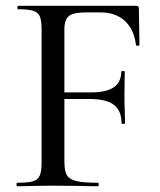

<svg xmlns="http://www.w3.org/2000/svg" viewBox="-20 -645 553 665"><path d="M40 -12Q77 -12 94 -17Q111 -22 117.5 -36.5Q124 -51 124 -81V-544Q124 -574 118 -588Q112 -602 95.5 -607.5Q79 -613 43 -613Q40 -613 40 -619Q40 -625 43 -625H451Q461 -625 461 -616L463 -490Q463 -487 457.5 -486.5Q452 -486 451 -489Q444 -544 412 -573Q380 -602 328 -602H277Q234 -602 218.5 -589.5Q203 -577 203 -543V-85Q203 -53 211.5 -38.5Q220 -24 244 -18Q268 -12 320 -12Q322 -12 322 -6Q322 0 320 0Q279 0 256 -1L162 -2L92 -1Q73 0 40 0Q37 0 37 -6Q37 -12 40 -12ZM292 -302H165V-325H295Q349 -325 374.5 -343Q400 -361 400 -397Q400 -399 406 -399Q412 -399 412 -397L411 -313Q411 -283 412 -268L413 -218Q413 -216 407 -216Q401 -216 401 -218Q401 -261 375 -281.5Q349 -302 292 -302Z"/></svg>

Font: Cormorant SC Medium
Style: Regular
Weight: 500
Designer: Christian Thalmann (Catharsis Fonts)
Foundry: Catharsis Fonts
Version: Version 4.000